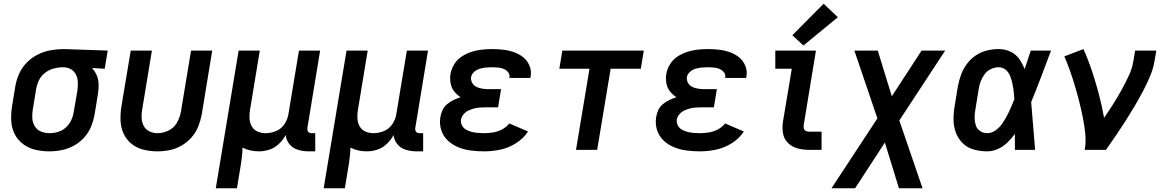

<svg xmlns="http://www.w3.org/2000/svg" viewBox="-20 -800 6232 1025"><path d="M243 8Q276 8 309 1.5Q342 -5 373.5 -22Q405 -39 429 -65.5Q453 -92 466 -124Q479 -156 485 -189L503 -299Q507 -325 506.5 -350Q506 -375 496.5 -397.5Q487 -420 471 -437L539 -433L555 -530L322 -538H321Q287 -538 252 -532Q217 -526 184 -510Q151 -494 124.5 -467.5Q98 -441 83 -408Q68 -375 62 -341L44 -231Q38 -193 40 -155Q42 -117 58 -85Q74 -53 103 -31Q132 -9 168.5 -0.5Q205 8 243 8ZM245 -89Q221 -89 199.5 -97.5Q178 -106 166 -125.5Q154 -145 152.5 -168Q151 -191 155 -215L173 -325Q177 -349 188.5 -372.5Q200 -396 221.5 -412Q243 -428 267.5 -434.5Q292 -441 316 -441Q339 -441 357.5 -431Q376 -421 385.5 -401.5Q395 -382 395.5 -359.5Q396 -337 393 -315L374 -205Q371 -182 361 -160Q351 -138 332.5 -120.5Q314 -103 290.5 -96Q267 -89 245 -89Z M819 8Q852 8 885 1.5Q918 -5 948.5 -22.5Q979 -40 1002.5 -66.5Q1026 -93 1038.5 -125Q1051 -157 1057 -189L1113 -530H1000L946 -205Q941 -175 925.5 -146.5Q910 -118 880.5 -103.5Q851 -89 821 -89Q821 -89 821 -89Q821 -89 821 -89Q798 -89 778 -98.5Q758 -108 747.5 -127.5Q737 -147 736 -169.5Q735 -192 739 -215L791 -530H678L628 -231Q622 -193 623.5 -156Q625 -119 640 -86.5Q655 -54 682.5 -32Q710 -10 746 -1Q782 8 819 8Z M1132 205H1245L1262 102Q1267 74 1270.5 45Q1274 16 1275 -12Q1294 -2 1316.5 3Q1339 8 1362 8Q1390 8 1418 -1Q1446 -10 1468.5 -31.5Q1491 -53 1505 -79Q1508 -51 1526 -29.5Q1544 -8 1571.5 0Q1599 8 1628 8H1663V-89H1644Q1637 -89 1630.5 -92Q1624 -95 1622 -102Q1620 -109 1621 -117L1689 -530H1576L1520 -192Q1516 -164 1499 -138Q1482 -112 1454 -100.5Q1426 -89 1398 -89Q1375 -89 1354.5 -98Q1334 -107 1323.5 -126.5Q1313 -146 1312 -169Q1311 -192 1315 -215L1367 -530H1254Z M1708 205H1821L1838 102Q1843 74 1846.5 45Q1850 16 1851 -12Q1870 -2 1892.5 3Q1915 8 1938 8Q1966 8 1994 -1Q2022 -10 2044.5 -31.5Q2067 -53 2081 -79Q2084 -51 2102 -29.5Q2120 -8 2147.5 0Q2175 8 2204 8H2239V-89H2220Q2213 -89 2206.5 -92Q2200 -95 2198 -102Q2196 -109 2197 -117L2265 -530H2152L2096 -192Q2092 -164 2075 -138Q2058 -112 2030 -100.5Q2002 -89 1974 -89Q1951 -89 1930.5 -98Q1910 -107 1899.5 -126.5Q1889 -146 1888 -169Q1887 -192 1891 -215L1943 -530H1830Z M2565 8Q2607 8 2650.5 -1Q2694 -10 2734 -35Q2774 -60 2799 -98L2699 -141Q2683 -121 2660 -109Q2637 -97 2612.5 -93Q2588 -89 2565 -89Q2548 -89 2531 -90.5Q2514 -92 2498 -96Q2482 -100 2468 -108Q2454 -116 2446.5 -130.5Q2439 -145 2441 -162Q2444 -177 2455 -190Q2466 -203 2481 -210Q2496 -217 2511.5 -221Q2527 -225 2542.5 -226Q2558 -227 2573 -227H2639L2655 -324H2589Q2572 -324 2555.5 -326.5Q2539 -329 2524 -336Q2509 -343 2501 -357.5Q2493 -372 2495 -389Q2498 -405 2512 -417Q2526 -429 2542.5 -433.5Q2559 -438 2575 -439.5Q2591 -441 2607 -441Q2623 -441 2638.5 -439.5Q2654 -438 2668 -432.5Q2682 -427 2692 -415Q2702 -403 2700 -387Q2700 -386 2699 -384H2811Q2812 -388 2813 -392Q2818 -422 2806.5 -449.5Q2795 -477 2773 -494.5Q2751 -512 2724 -521.5Q2697 -531 2667.5 -534.5Q2638 -538 2607 -538Q2580 -538 2552.5 -535Q2525 -532 2498 -523.5Q2471 -515 2446 -499Q2421 -483 2405.5 -458Q2390 -433 2385 -405Q2381 -380 2385.5 -355.5Q2390 -331 2404.5 -312.5Q2419 -294 2439 -281Q2420 -275 2402 -266.5Q2384 -258 2367.5 -244.5Q2351 -231 2342.5 -212.5Q2334 -194 2331 -175Q2325 -139 2335.5 -106Q2346 -73 2370.5 -50Q2395 -27 2426.5 -14Q2458 -1 2493.5 3.5Q2529 8 2565 8Z M3055 0H3168L3240 -433H3401L3417 -530H2982L2966 -433H3127Z M3717 8Q3759 8 3802.5 -1Q3846 -10 3886 -35Q3926 -60 3951 -98L3851 -141Q3835 -121 3812 -109Q3789 -97 3764.5 -93Q3740 -89 3717 -89Q3700 -89 3683 -90.5Q3666 -92 3650 -96Q3634 -100 3620 -108Q3606 -116 3598.5 -130.5Q3591 -145 3593 -162Q3596 -177 3607 -190Q3618 -203 3633 -210Q3648 -217 3663.5 -221Q3679 -225 3694.5 -226Q3710 -227 3725 -227H3791L3807 -324H3741Q3724 -324 3707.5 -326.5Q3691 -329 3676 -336Q3661 -343 3653 -357.5Q3645 -372 3647 -389Q3650 -405 3664 -417Q3678 -429 3694.5 -433.5Q3711 -438 3727 -439.5Q3743 -441 3759 -441Q3775 -441 3790.5 -439.5Q3806 -438 3820 -432.5Q3834 -427 3844 -415Q3854 -403 3852 -387Q3852 -386 3851 -384H3963Q3964 -388 3965 -392Q3970 -422 3958.5 -449.5Q3947 -477 3925 -494.5Q3903 -512 3876 -521.5Q3849 -531 3819.5 -534.5Q3790 -538 3759 -538Q3732 -538 3704.5 -535Q3677 -532 3650 -523.5Q3623 -515 3598 -499Q3573 -483 3557.5 -458Q3542 -433 3537 -405Q3533 -380 3537.5 -355.5Q3542 -331 3556.5 -312.5Q3571 -294 3591 -281Q3572 -275 3554 -266.5Q3536 -258 3519.5 -244.5Q3503 -231 3494.5 -212.5Q3486 -194 3483 -175Q3477 -139 3487.5 -106Q3498 -73 3522.5 -50Q3547 -27 3578.5 -14Q3610 -1 3645.5 3.5Q3681 8 3717 8Z M4299 0H4366V-97H4299Q4289 -97 4281 -101.5Q4273 -106 4271 -115.5Q4269 -125 4271 -135L4336 -530H4119V-433H4207L4160 -151Q4155 -119 4160 -88.5Q4165 -58 4186.5 -37Q4208 -16 4237.5 -8Q4267 0 4299 0ZM4269 -557 4453 -708 4377 -780 4210 -612Z M4419 205H4545L4704 -39L4779 205H4905L4781 -157L5026 -530H4900L4741 -286L4666 -530H4541L4664 -168Z M5250 8Q5279 8 5307 -4.5Q5335 -17 5357.5 -38.5Q5380 -60 5398 -85Q5398 -43 5398 0H5506Q5500 -64 5495.5 -127.5Q5491 -191 5485 -255Q5513 -323 5539 -392Q5565 -461 5591 -530H5483Q5467 -480 5450 -431Q5439 -460 5421 -485.5Q5403 -511 5374 -524.5Q5345 -538 5311 -538Q5280 -538 5249 -530.5Q5218 -523 5190 -504.5Q5162 -486 5142 -459Q5122 -432 5111 -402Q5100 -372 5094 -341L5076 -231Q5070 -195 5070.5 -159Q5071 -123 5083.5 -90.5Q5096 -58 5120.5 -34.5Q5145 -11 5179.5 -1.5Q5214 8 5250 8ZM5250 -89Q5229 -89 5212 -100.5Q5195 -112 5189 -132Q5183 -152 5183 -173Q5183 -194 5187 -215L5205 -325Q5208 -346 5215.5 -366Q5223 -386 5236.5 -404Q5250 -422 5270.5 -431.5Q5291 -441 5311 -441Q5333 -441 5349 -427.5Q5365 -414 5372.5 -394.5Q5380 -375 5384.5 -354.5Q5389 -334 5391.5 -313Q5394 -292 5395 -270Q5386 -248 5376.5 -225.5Q5367 -203 5355.5 -181.5Q5344 -160 5330 -139.5Q5316 -119 5294.5 -104Q5273 -89 5250 -89Z M5771 0H5884Q5911 -38 5937 -76Q5963 -114 5987.5 -152.5Q6012 -191 6035.5 -230.5Q6059 -270 6080.5 -310.5Q6102 -351 6119.5 -392.5Q6137 -434 6144 -477L6153 -530H6040L6031 -477Q6025 -436 6006.5 -396.5Q5988 -357 5967 -319Q5946 -281 5922.5 -244Q5899 -207 5874 -171Q5863 -235 5846.5 -297Q5830 -359 5810 -419.5Q5790 -480 5764 -538L5662 -499Q5679 -460 5693 -420Q5707 -380 5719 -339.5Q5731 -299 5741.5 -257.5Q5752 -216 5760.5 -174Q5769 -132 5773.5 -88.5Q5778 -45 5771 0Z"/></svg>

Font: Iosevka Sparkle Semibold
Style: Italic
Weight: 600
Italic angle: -9°
Designer: Belleve Invis
Foundry: Belleve Invis
Version: Version 4.5.0; ttfautohint (v1.8.3)